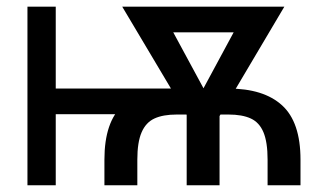

<svg xmlns="http://www.w3.org/2000/svg" viewBox="-20 -550 996 570"><path d="M596.7 -210.9H114.3V-287.1H596.7ZM145.5 0H61.5V-530.3H145.5ZM290 0V-76.2Q290 -188.5 344.7 -237.8Q399.4 -287.1 504.9 -287.1H658.2Q762.7 -287.1 817.4 -237.3Q872.1 -187.5 872.1 -76.2V0H774.4V-76.2Q774.4 -127.9 762.2 -157.2Q750 -186.5 724.6 -198.2Q699.2 -210 658.2 -210H504.9Q463.9 -210 438.5 -198.2Q413.1 -186.5 400.4 -157.2Q387.7 -127.9 387.7 -76.2V0ZM755.9 -454.1H429.7V-530.3H755.9ZM714.8 -530.3H824.2L627 -197.3H569.3L554.7 -233.4ZM615.2 -230.5 598.6 -197.3H541L342.8 -530.3H453.1ZM631.8 0H534.2V-274.4H631.8Z"/></svg>

Font: Pretendard GOV Variable
Style: Regular
Weight: 400
Designer: Base glyphs from Inter by Rasmus Andersson; Hangul glyphs from Noto Sans CJK(Source Han Sans) by Jang Soo-young and Kang
Foundry: Kil Hyung-jin
Version: Version 1.307;Glyphs 3.2 (3192)